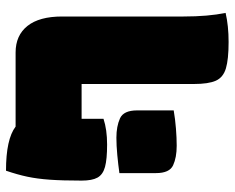

<svg xmlns="http://www.w3.org/2000/svg" viewBox="-91 -659 782 640"><g transform="rotate(90 300.0 -339.0)"><path d="M348 -527Q377 -532 408.5 -534.5Q440 -537 466 -537Q505 -537 531 -525Q557 -513 557 -468V-346Q529 -342 497 -339Q465 -336 439 -336Q401 -336 374.5 -348Q348 -360 348 -405ZM155 0Q98 0 66.5 -39.5Q35 -79 35 -155V-560Q35 -642 23 -700Q66 -710 120 -710Q178 -710 208 -701Q238 -692 249 -667.5Q260 -643 260 -594V-220H376V-293Q412 -305 462 -305Q511 -305 536.5 -298Q562 -291 572 -273Q582 -255 582 -220Q582 -156 579 -114Q576 -72 569 -39Q562 -6 549 32Q444 32 402 0Z"/></g></svg>

Font: Recursive Mn Csl St XBk
Style: Regular
Weight: 1000
Monospace: yes
Version: Version 1.079;hotconv 1.0.112;makeotfexe 2.5.65598; ttfautoh